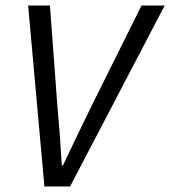

<svg xmlns="http://www.w3.org/2000/svg" viewBox="-20 -676 617 696"><path d="M82 -656H161L188 -292Q193 -238 197 -184Q201 -130 204 -76H208Q233 -129 259.5 -184Q286 -239 312 -292L493 -656H577L234 0H141Z"/></svg>

Font: mr_Source Sans Pro
Style: Italic
Weight: 400
Italic angle: -11°
Designer: Paul D. Hunt
Foundry: Adobe Systems Incorporated
Version: Version 1.036;July 10, 2024;FontCreator 11.5.0.2430 64-bit